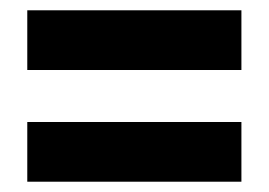

<svg xmlns="http://www.w3.org/2000/svg" viewBox="-20 -605 522 373"><path d="M33 -469V-585H449V-469ZM33 -252V-368H449V-252Z"/></svg>

Font: Noto Sans Telugu UI ExtraCondensed ExtraBold
Style: Regular
Weight: 800
Width: 2
Designer: Jelle Bosma - Monotype Design Team
Foundry: Monotype Imaging Inc.
Version: Version 2.006; ttfautohint (v1.8.4.7-5d5b)